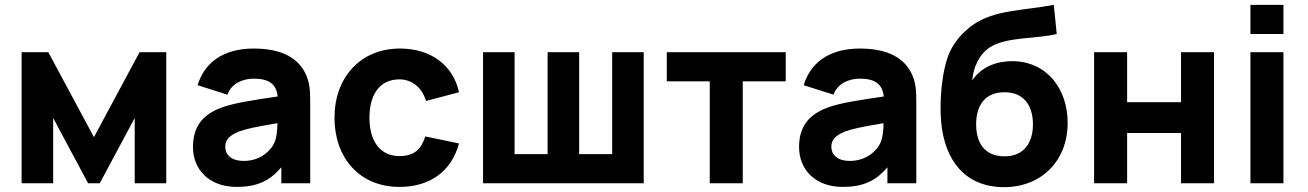

<svg xmlns="http://www.w3.org/2000/svg" viewBox="-20 -755 5388 791"><path d="M199 0V-269L343 0H391L535 -269V0H665V-540H555L367 -190L179 -540H69V0Z M955 15C1038 15 1091 -9 1139 -66V0H1258V-330C1258 -379 1257 -417 1236 -457C1198 -529 1120 -555 1025 -555C895 -555 821 -493 794 -404L917 -365C934 -414 985 -431 1025 -431C1089 -431 1118.5 -408 1124 -357.5C1022.5 -342.5 945 -331 893 -312C806 -280 775 -224 775 -149C775 -59 839 15 955 15ZM984 -92C937 -92 908 -114 908 -151C908 -178 924 -197 964 -213C995 -224.5 1032 -232 1123 -247.5C1122.5 -221.5 1120.5 -187.5 1109 -164C1098 -141 1059 -92 984 -92Z M1626 15C1751 15 1840 -49 1871 -164L1732 -193C1716 -141 1687 -112 1626 -112C1544 -112 1502 -176 1502 -270C1502 -360 1540 -428 1626 -428C1676 -428 1719 -395 1735 -339L1871 -375C1847 -486 1755 -555 1628 -555C1463 -555 1358 -434 1358 -270C1358 -108 1458 15 1626 15Z M2632 0V-540H2502V-120H2366V-540H2236V-120H2100V-540H1970V0Z M3040 0V-420H3217V-540H2727V-420H2904V0Z M3452 15C3535 15 3588 -9 3636 -66V0H3755V-330C3755 -379 3754 -417 3733 -457C3695 -529 3617 -555 3522 -555C3392 -555 3318 -493 3291 -404L3414 -365C3431 -414 3482 -431 3522 -431C3586 -431 3615.5 -408 3621 -357.5C3519.5 -342.5 3442 -331 3390 -312C3303 -280 3272 -224 3272 -149C3272 -59 3336 15 3452 15ZM3481 -92C3434 -92 3405 -114 3405 -151C3405 -178 3421 -197 3461 -213C3492 -224.5 3529 -232 3620 -247.5C3619.5 -221.5 3617.5 -187.5 3606 -164C3595 -141 3556 -92 3481 -92Z M4112.5 16C4267.5 18 4378.5 -90 4378.5 -249C4378.5 -389 4292.5 -503 4149.5 -503C4091.5 -503 4026.5 -484 3985.5 -424C3989.5 -476 4013.5 -532 4059.5 -561C4127.5 -604 4257.5 -595 4333.5 -615L4321.5 -735C4195.5 -711 4076.5 -715 3987.5 -652C3949.5 -625 3913.5 -586 3892.5 -540C3859.5 -466 3849.5 -336 3857.5 -251C3872.5 -93 3956.5 14 4112.5 16ZM4118.5 -111C4043.5 -111 4001.5 -158 4001.5 -243C4001.5 -325 4041.5 -375 4118.5 -375C4193.5 -375 4235.5 -325 4235.5 -243C4235.5 -163 4195.5 -111 4118.5 -111Z M4623.5 0V-207H4845.5V0H4981.5V-540H4845.5V-334H4623.5V-540H4487.5V0Z M5267.5 -615V-735H5131.5V-615ZM5267.5 0V-540H5131.5V0Z"/></svg>

Font: Manrope ExtraBold
Style: Regular
Weight: 800
Designer: Mikhail Sharanda
Foundry: Mikhail Sharanda
Version: Version 4.505